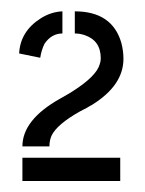

<svg xmlns="http://www.w3.org/2000/svg" viewBox="-20 -706 262 347"><path d="M14.6 -609.4Q16.6 -649.4 53.7 -672.9Q72.3 -684.6 92.8 -685.5V-645.5Q73.2 -645.5 60.5 -627Q54.7 -615.2 52.7 -601.6ZM20.5 -378.9V-420.9H197.3V-378.9ZM20.5 -441.4Q20.5 -489.3 87.9 -527.3Q110.4 -540 111.3 -541Q154.3 -568.4 160.2 -589.8Q162.1 -594.7 162.1 -600.6Q162.1 -632.8 132.8 -642.6Q124 -645.5 115.2 -645.5V-685.5Q182.6 -685.5 199.2 -628.9Q203.1 -614.3 203.1 -599.6Q203.1 -551.8 146.5 -516.6Q145.5 -515.6 144.5 -515.6Q138.7 -511.7 125 -504.9Q83 -481.4 73.2 -460.9Q69.3 -452.1 69.3 -441.4Z"/></svg>

Font: Post No Bills Jaffna SemiBold
Style: Regular
Weight: 600
Designer: Kosala Senevirathne, Siva Puranthara, Lasantha Premarathna, Tharique Azeez
Foundry: Mooniak
Version: Version 1.220 ; ttfautohint (v1.6)